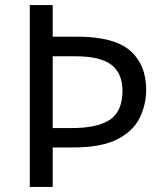

<svg xmlns="http://www.w3.org/2000/svg" viewBox="-20 -734 645 754"><path d="M554 -382Q554 -322 528 -270Q502 -218 439.5 -186.5Q377 -155 268 -155H187V0H97V-714H187V-590H283Q428 -590 491 -535Q554 -480 554 -382ZM187 -231H259Q364 -231 412.5 -264.5Q461 -298 461 -377Q461 -446 417.5 -479.5Q374 -513 276 -513H187Z"/></svg>

Font: Noto Sans
Style: Regular
Weight: 400
Designer: Monotype Design Team
Foundry: Monotype Imaging Inc.
Version: Version 1.902